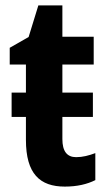

<svg xmlns="http://www.w3.org/2000/svg" viewBox="-20 -681 405 711"><path d="M333 -14V-114C309 -105 286 -99 262 -99C228 -99 211 -121 211 -166V-248H324V-338H211V-442H327V-545H211V-661H122L86 -544L16 -504V-442H76V-338H23V-248H76V-163C76 -37 128 10 220 10C266 10 303 1 333 -14Z"/></svg>

Font: Noto Sans Display SemiCondensed
Style: Bold
Weight: 700
Width: 4
Designer: Monotype Design Team
Foundry: Monotype Imaging Inc.
Version: Version 1.900